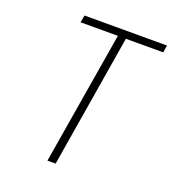

<svg xmlns="http://www.w3.org/2000/svg" viewBox="-133 -841 866 947"><g transform="rotate(20 300.0 -367.5)"><path d="M222 0 338 -697H142L149 -735H582L576 -697H380L265 0Z"/></g></svg>

Font: Iosevka SS04 XLt Ex Obl
Style: Regular
Weight: 200
Width: 7
Italic angle: -9°
Monospace: yes
Designer: Belleve Invis
Foundry: Belleve Invis
Version: Version 19.0.0; ttfautohint (v1.8.4)